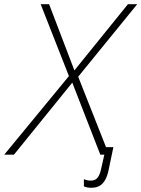

<svg xmlns="http://www.w3.org/2000/svg" viewBox="-78 -734 671 911"><path d="M355 157C401 157 424 130 436 79L460 -36H425L293 -370L573 -714H529L275 -400L155 -714H115L249 -373L-58 0H-12L265 -342L398 0H417L401 71C392 110 377 123 353 123C340 123 328 120 320 116V150C326 154 341 157 355 157Z"/></svg>

Font: Noto Sans ExtraLight
Style: Italic
Weight: 200
Italic angle: -12°
Designer: Monotype Design Team
Foundry: Monotype Imaging Inc.
Version: Version 2.013